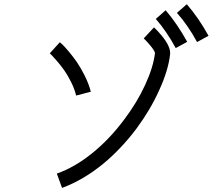

<svg xmlns="http://www.w3.org/2000/svg" viewBox="-20 -873 1040 932"><path d="M736.3 -781.2 784.2 -823.2Q840.8 -756.8 888.7 -669.9L833 -639.6Q789.1 -720.7 736.3 -781.2ZM838.9 -810.5 886.7 -852.5Q944.3 -786.1 992.2 -699.2L936.5 -668.9Q892.6 -750 838.9 -810.5ZM270.5 -668Q276.4 -663.1 285.2 -654.8Q293.9 -646.5 314.9 -621.6Q335.9 -596.7 354 -570.3Q372.1 -543.9 391.6 -504.9Q411.1 -465.8 420.9 -427.7L349.6 -409.2Q341.8 -441.4 325.2 -474.6Q308.6 -507.8 292.5 -530.8Q276.4 -553.7 258.3 -574.7Q240.2 -595.7 232.9 -603Q225.6 -610.4 221.7 -614.3ZM255.9 -30.3Q343.8 -61.5 428.2 -129.9Q512.7 -198.2 583 -293Q644.5 -374 684.6 -460.9Q724.6 -547.9 732.4 -616.2Q729.5 -628.9 706.1 -656.2Q691.4 -673.8 677.7 -686.5L727.5 -740.2Q747.1 -721.7 765.6 -699.2Q809.6 -645.5 805.7 -609.4Q796.9 -531.2 752.9 -435.5Q710 -339.8 642.6 -249Q569.3 -151.4 482.4 -79.1Q384.8 1 281.2 39.1Z"/></svg>

Font: irohakakuC Regular
Style: Regular
Weight: 400
Designer: [Source Han Sans]
Ryoko NISHIZUKA Ë•øÂ°öÊ∂ºÂ≠ê (kana & ideographs); Paul D. Hunt (Latin, Greek & Cyrillic); Wenlong ZHAN
Version: Version 1.001.20160904